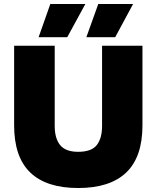

<svg xmlns="http://www.w3.org/2000/svg" viewBox="-20 -934 787 965"><path d="M474 -914H649L559 -747H414ZM233 -914H409L318 -747H174ZM696 -704V-304Q696 -145 614.5 -67Q533 11 373 11Q213 11 132 -67Q51 -145 51 -304V-704H255V-301Q255 -238 282.5 -204.5Q310 -171 373 -171Q440 -171 466.5 -205Q493 -239 493 -301V-704Z"/></svg>

Font: Prodigy Sans ExtraBold
Style: Regular
Weight: 800
Designer: Wei Huang
Foundry: Wei Huang
Version: Version 1.003; ttfautohint (v1.8.3)